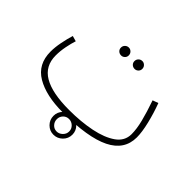

<svg xmlns="http://www.w3.org/2000/svg" viewBox="-138 -700 1055 1055"><g transform="rotate(45 390.0 -172.0)"><path d="M324 21Q194 21 117 -24.5Q40 -70 40 -168Q40 -202 48 -242.5Q56 -283 66 -315L98 -306Q89 -279 82 -243Q75 -207 75 -173Q75 -91 141 -52Q207 -13 339 -13Q431 -13 507.5 -28.5Q584 -44 630 -76.5Q676 -109 676 -162Q676 -202 663 -254Q650 -306 626 -375L659 -387Q680 -331 694.5 -271Q709 -211 709 -170Q709 -73 614 -26Q519 21 324 21ZM434 -427Q421 -427 412 -435.5Q403 -444 403 -457Q403 -470 412 -479Q421 -488 434 -488Q446 -488 455 -479Q464 -470 464 -457Q464 -444 455 -435.5Q446 -427 434 -427ZM329 -427Q316 -427 307 -435.5Q298 -444 298 -457Q298 -470 307 -479Q316 -488 329 -488Q341 -488 350 -479Q359 -470 359 -457Q359 -444 350 -435.5Q341 -427 329 -427ZM374 144Q344 144 322.5 122.5Q301 101 301 70Q301 40 322.5 18.5Q344 -3 374 -3Q405 -3 426.5 18.5Q448 40 448 70Q448 101 426 122.5Q404 144 374 144ZM374 119Q393 119 408 104.5Q423 90 423 70Q423 50 408.5 36Q394 22 374 22Q354 22 340.5 36Q327 50 327 70Q327 90 340.5 104.5Q354 119 374 119Z"/></g></svg>

Font: Noto Sans Arabic Cond ExtLt
Style: Regular
Weight: 200
Width: 3
Designer: Monotype Design Team, Nadine Chahine, Nizar Qandah and Khaled Hosny
Foundry: Monotype Imaging Inc.
Version: Version 2.012; ttfautohint (v1.8.4.7-5d5b)